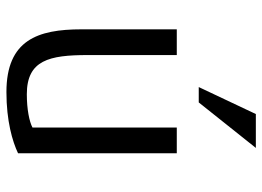

<svg xmlns="http://www.w3.org/2000/svg" viewBox="-132 -692 835 612"><g transform="rotate(90 286.0 -385.5)"><path d="M306 -601 451 -783H343L257 -601ZM468 -25V-531H386V-71C367 -61 328 -53 280 -53C171 -53 155 -125 155 -247V-531H73V-227C73 -88 107 12 273 12C365 12 430 -7 468 -25Z"/></g></svg>

Font: Repo
Style: Regular
Weight: 400
Designer: Stefan Peev
Foundry: Context Ltd
Version: Version 0.000